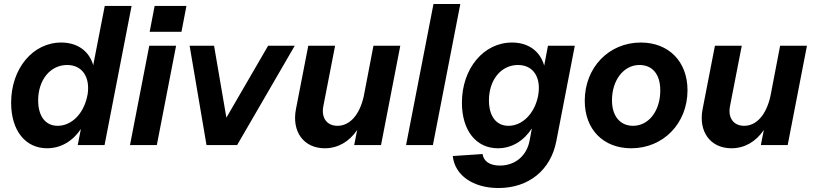

<svg xmlns="http://www.w3.org/2000/svg" viewBox="-20 -730 4092 966"><path d="M217 16C286 16 346 -20 387 -81L371 0H506L642 -700H507L449 -402C429 -472 371 -516 288 -516C145 -516 36 -385 36 -213C36 -74 107 16 217 16ZM270 -97C209 -97 172 -145 172 -225C172 -328 233 -403 318 -403C393 -403 434 -343 421 -256L417 -238C397 -154 338 -97 270 -97Z M634 0H769L866 -500H731ZM733 -570H893L918 -700H758Z M1019 0H1173L1463 -500H1329L1119 -138L1057 -500H934Z M1614 16C1680 16 1737 -17 1777 -76L1762 0H1897L1994 -500H1859L1810 -245C1789 -152 1740 -97 1678 -97C1624 -97 1595 -138 1607 -197L1666 -500H1531L1469 -181C1447 -68 1508 16 1614 16Z M2023 0H2158L2296 -710H2161Z M2488 216C2640 216 2751 126 2779 -20L2872 -500H2737L2718 -400C2698 -471 2640 -516 2556 -516C2413 -516 2304 -385 2304 -213C2304 -74 2375 16 2485 16C2555 16 2615 -21 2656 -84L2644 -20C2629 55 2571 103 2495 103C2445 103 2413 82 2408 45L2258 55C2268 152 2360 216 2488 216ZM2538 -97C2477 -97 2440 -145 2440 -225C2440 -328 2501 -403 2586 -403C2664 -403 2705 -339 2687 -246C2669 -158 2608 -97 2538 -97Z M3156 16C3317 16 3439 -109 3439 -276C3439 -420 3345 -516 3204 -516C3043 -516 2922 -390 2922 -223C2922 -79 3015 16 3156 16ZM3165 -97C3100 -97 3059 -146 3059 -225C3059 -327 3118 -403 3197 -403C3263 -403 3302 -356 3302 -275C3302 -172 3244 -97 3165 -97Z M3660 16C3726 16 3783 -17 3823 -76L3808 0H3943L4040 -500H3905L3856 -245C3835 -152 3786 -97 3724 -97C3670 -97 3641 -138 3653 -197L3712 -500H3577L3515 -181C3493 -68 3554 16 3660 16Z"/></svg>

Font: Uncut Sans
Style: Bold Italic
Weight: 700
Italic angle: -11°
Designer: Kasper Nordkvist
Foundry: UNCUT.wtf
Version: Version 1.304;Glyphs 3.2 (3246)